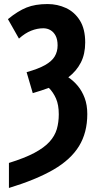

<svg xmlns="http://www.w3.org/2000/svg" viewBox="-20 -744 490 944"><path d="M23.9 180.2V57.1Q101.1 33.2 149.2 7.6Q197.3 -18.1 223.4 -46.9Q249.5 -75.7 259.3 -109.1Q269 -142.6 269 -182.1Q269 -228.5 255.4 -259.5Q241.7 -290.5 220.2 -312Q202.1 -305.7 182.1 -298.8Q162.1 -292 141.1 -286.1L110.8 -389.2Q168.5 -405.3 201.7 -424.1Q234.9 -442.9 249 -466.6Q263.2 -490.2 263.2 -521Q263.2 -549.3 253.7 -567.9Q244.1 -586.4 228.3 -595.7Q212.4 -605 192.9 -605Q163.1 -605 133.1 -593Q103 -581.1 73.2 -554.2L19 -649.9Q67.9 -689.9 110.6 -707Q153.3 -724.1 213.9 -724.1Q262.2 -724.1 304.4 -704.6Q346.7 -685.1 372.8 -643.3Q398.9 -601.6 398.9 -535.2Q398.9 -478 377.4 -436.3Q356 -394.5 315.9 -363.8Q341.8 -346.7 362.8 -321.3Q383.8 -295.9 396.5 -261.7Q409.2 -227.5 409.2 -183.1Q409.2 -91.8 368.4 -25.4Q327.6 41 242.4 90.3Q157.2 139.6 23.9 180.2Z"/></svg>

Font: Open Sans Condensed
Style: Regular
Weight: 400
Width: 3
Designer: Monotype Design Team
Foundry: Monotype Imaging Inc.
Version: Version 3.000